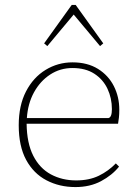

<svg xmlns="http://www.w3.org/2000/svg" viewBox="-20 -746 554 779"><path d="M274 -470Q224 -470 183.5 -443.5Q143 -417 118 -371.5Q93 -326 89 -267H420Q434 -270 434 -303Q434 -348 416 -386Q398 -424 362.5 -447Q327 -470 274 -470ZM286 13Q221 13 168.5 -14.5Q116 -42 86 -97.5Q56 -153 56 -238Q56 -318 85.5 -375Q115 -432 165 -462.5Q215 -493 274 -493Q335 -493 377.5 -466.5Q420 -440 442 -396.5Q464 -353 464 -301Q464 -283 462.5 -269Q461 -255 459 -244H88Q89 -165 115 -114Q141 -63 186.5 -38.5Q232 -14 289 -14Q342 -14 381 -33Q420 -52 450 -83L463 -70Q435 -35 390 -11Q345 13 286 13ZM386 -559 279 -687 172 -559 159 -570 271 -726H287L399 -570Z"/></svg>

Font: Source Serif 4 SmText ExtraLight
Style: Regular
Weight: 200
Designer: Frank Grießhammer
Foundry: Adobe
Version: Version 4.005;hotconv 1.1.0;makeotfexe 2.6.0